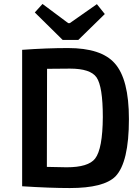

<svg xmlns="http://www.w3.org/2000/svg" viewBox="-20 -942 709 971"><path d="M156 -879 195 -922 325 -825H333L470 -921L510 -871L376 -740H297ZM92 -690Q215 -699 324 -699Q492 -699 560 -622Q632 -542 632 -340Q632 -121 564 -50Q505 9 333 9Q233 9 92 0ZM217 -98Q293 -96 317 -96Q427 -96 461 -140Q499 -189 500 -350Q500 -505 468 -551Q437 -595 334 -595L218 -594Z"/></svg>

Font: Taylor Sans Upright Semi Bold
Style: Regular
Weight: 600
Italic angle: -8°
Designer: Natanael Gama
Version: Version 1.001 September 8, 2015